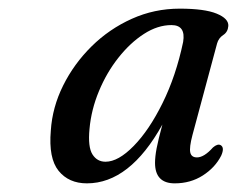

<svg xmlns="http://www.w3.org/2000/svg" viewBox="-20 -733 548 444"><path d="M425 -420.5Q417.5 -392 420 -380.5Q422.5 -369 435.5 -369Q452 -369 472.5 -392Q483 -401 490 -397.5Q500 -392 491.5 -373Q477.5 -345.5 449 -327.2Q420.5 -309 384 -309Q338.5 -309 338.5 -356.5Q338.5 -370.5 342.2 -390.2Q346 -410 355.5 -445Q280 -309 181 -309Q139 -309 115.5 -338Q92 -367 97.5 -431Q101 -485 126 -535.2Q151 -585.5 191.8 -625.8Q232.5 -666 284.8 -689.5Q337 -713 395.5 -713Q453 -713 481 -701.5Q509 -690 508 -673Q507 -659 496.2 -652Q485.5 -645 482 -632.5ZM187 -435Q183 -393 193.8 -376Q204.5 -359 224 -359Q253.5 -359 289.2 -395.5Q325 -432 356 -494.8Q387 -557.5 403.5 -636Q410 -675 376.5 -675Q344.5 -675 312.8 -654.5Q281 -634 253.8 -599.5Q226.5 -565 208.8 -522.2Q191 -479.5 187 -435Z"/></svg>

Font: Fraunces 72pt Soft
Style: Italic
Weight: 400
Italic angle: -16°
Version: Version 1.000;[b76b70a41]